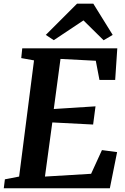

<svg xmlns="http://www.w3.org/2000/svg" viewBox="-24 -1000 665 1020"><path d="M2 -47.4 77.6 -62 156.7 -679.2 88.9 -691.4 94.2 -743.2H599.1L587.9 -575.2H504.4L484.9 -677.2L297.4 -687L261.7 -420.9L483.4 -435.1L470.7 -338.4L253.9 -349.6L214.8 -62L460 -76.7L517.6 -202.6L598.1 -191.9L559.6 0H-3.9ZM219.2 -814.5 385.3 -980.5H471.7L574.7 -814.5L526.4 -786.1L419.4 -891.6L261.7 -786.6Z"/></svg>

Font: Merriweather Bold
Style: Italic
Weight: 700
Italic angle: -7°
Designer: Eben Sorkin ( eben@eyebytes.com )
Foundry: Eben Sorkin ( eben@eyebytes.com )
Version: Version 1.5; ttfautohint (v0.97) -l 13 -r 13 -G 200 -x 24 -f